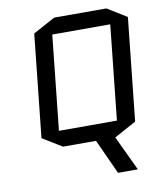

<svg xmlns="http://www.w3.org/2000/svg" viewBox="-96 -783 898 1060"><g transform="rotate(-10 352.5 -252.5)"><path d="M254 -615 198 -85H523L579 -615ZM390 5H205L96 -62L157 -638L280 -705H573L682 -638L621 -62L498 5L590 200H479Z"/></g></svg>

Font: Quantico
Style: Italic
Weight: 400
Italic angle: -12°
Designer: Matt Desmond
Foundry: MADtype
Version: Version 2.002